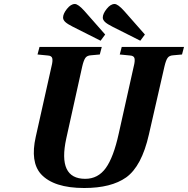

<svg xmlns="http://www.w3.org/2000/svg" viewBox="-20 -927 942 962"><path d="M296 -839Q296 -858 315.5 -882.5Q335 -907 355 -907Q372 -907 404 -871L507 -754L484 -723L345 -793Q319 -806 307.5 -816.5Q296 -827 296 -839ZM495 -839Q495 -858 514.5 -882.5Q534 -907 554 -907Q571 -907 603 -871L706 -754L683 -723L544 -793Q518 -806 506.5 -816.5Q495 -827 495 -839ZM159 -241 238 -594Q245 -621 242 -634.5Q239 -648 219 -649L168 -654L178 -692H490L480 -654L436 -650Q416 -649 407.5 -636.5Q399 -624 392 -594L312 -233Q268 -31 407 -31Q471 -31 510 -85Q549 -139 575 -258L650 -594Q657 -621 654 -634.5Q651 -648 631 -649L580 -654L590 -692H902L892 -654L848 -650Q828 -649 819.5 -636.5Q811 -624 804 -594L726 -253Q690 -94 612 -38Q537 15 402 15Q249 15 185 -55Q131 -116 159 -241Z"/></svg>

Font: Lingua Franca
Style: Bold Italic
Weight: 700
Italic angle: -13°
Version: Version 1.19